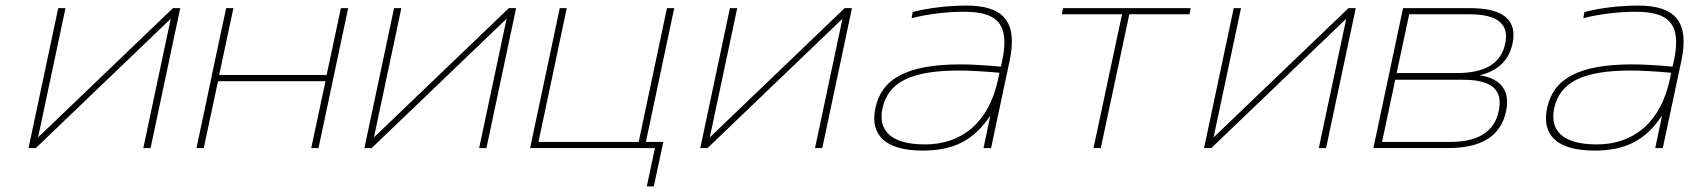

<svg xmlns="http://www.w3.org/2000/svg" viewBox="-20 -529 6040 686"><path d="M82 0H108L590 -462L492 0H518L624 -500H598L116 -38L214 -500H188Z M682 0H708L759 -239H1143L1092 0H1118L1224 -500H1198L1147 -261H763L814 -500H788L737 -261L735 -250Z M1282 0H1308L1790 -462L1692 0H1718L1824 -500H1798L1316 -38L1414 -500H1388Z M1980 -500 1874 0H2283L2389 -500H2363L2262 -22H1904L2005 -500ZM2283 0H2320L2291 137H2316L2350 -22H2288Z M2482 0H2508L2990 -462L2892 0H2918L3024 -500H2998L2516 -38L2614 -500H2588Z M3433 -509C3369 -509 3298 -501 3241 -486L3237 -464C3299 -480 3368 -487 3423 -487C3540 -487 3589 -447 3561 -313L3556 -291C3488 -297 3440 -299 3413 -299C3219 -299 3130 -247 3108 -144C3087 -49 3140 9 3277 9C3388 9 3459 -28 3517 -114H3518L3494 0H3521L3587 -310C3618 -454 3563 -509 3433 -509ZM3133 -142C3154 -238 3239 -277 3408 -277C3442 -277 3499 -274 3551 -269L3546 -245C3513 -91 3416 -13 3285 -13C3157 -13 3117 -68 3133 -142Z M3887 0H3913L4015 -478H4230L4234 -500H3778L3774 -478H3989Z M4282 0H4308L4790 -462L4692 0H4718L4824 -500H4798L4316 -38L4414 -500H4388Z M4887 0H5154C5274 0 5342 -43 5361 -131C5376 -202 5346 -248 5267 -260C5333 -276 5372 -315 5384 -373C5402 -458 5351 -500 5231 -500H4993ZM4918 -22 4965 -244H5209C5309 -244 5351 -208 5335 -133C5320 -59 5262 -22 5162 -22ZM4970 -268 5015 -478H5230C5331 -478 5373 -443 5358 -373C5343 -302 5286 -268 5185 -268Z M5833 -509C5769 -509 5698 -501 5641 -486L5637 -464C5699 -480 5768 -487 5823 -487C5940 -487 5989 -447 5961 -313L5956 -291C5888 -297 5840 -299 5813 -299C5619 -299 5530 -247 5508 -144C5487 -49 5540 9 5677 9C5788 9 5859 -28 5917 -114H5918L5894 0H5921L5987 -310C6018 -454 5963 -509 5833 -509ZM5533 -142C5554 -238 5639 -277 5808 -277C5842 -277 5899 -274 5951 -269L5946 -245C5913 -91 5816 -13 5685 -13C5557 -13 5517 -68 5533 -142Z"/></svg>

Font: LT Wave Mono Thin
Style: Italic
Weight: 100
Designer: Daniel Lyons
Version: Version 2.5 (Glyphs App)